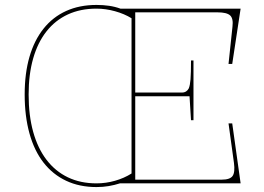

<svg xmlns="http://www.w3.org/2000/svg" viewBox="-20 -743 1070 778"><path d="M371 0Q409 0 446 -10.5Q483 -21 513 -40Q513 -94 513 -147Q513 -200 513 -253.5Q513 -307 513 -360Q513 -412 513 -463.5Q513 -515 513 -566.5Q513 -618 513 -669Q484 -687 446 -697.5Q408 -708 371 -708Q306 -708 255 -684.5Q204 -661 168.5 -616Q133 -571 114.5 -506.5Q96 -442 96 -360Q96 -275 114.5 -208.5Q133 -142 168.5 -95.5Q204 -49 255 -24.5Q306 0 371 0ZM861 -693H528V-368H717Q727 -368 734 -372.5Q741 -377 745 -385Q750 -397 752 -421.5Q754 -446 754 -498H764V-256H754L748 -353H528V-15H878Q912 -15 922.5 -30Q933 -45 928 -83L906 -243H921L955 0H466Q444 7 420.5 11Q397 15 371 15Q302 15 248 -10.5Q194 -36 156.5 -84Q119 -132 99.5 -202Q80 -272 80 -360Q80 -446 99.5 -513Q119 -580 156.5 -627Q194 -674 248 -698.5Q302 -723 371 -723Q398 -723 422 -719.5Q446 -716 468 -708H955L921 -484H906L922 -635Q926 -668 912.5 -680.5Q899 -693 861 -693Z"/></svg>

Font: Kalnia Thin Thin
Style: Regular
Weight: 250
Version: Version 1.105